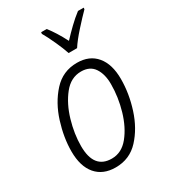

<svg xmlns="http://www.w3.org/2000/svg" viewBox="-189 -857 852 961"><g transform="rotate(-30 237.0 -376.5)"><path d="M322 -604Q343 -637 383.5 -682Q424 -727 451 -754L452 -763H419Q390 -741 360.5 -712.5Q331 -684 305 -656Q271 -722 238 -763H206L205 -754Q221 -727 242 -681Q263 -635 273 -604ZM435 -361Q435 -446 395.5 -493.5Q356 -541 284 -541Q202 -541 147.5 -481Q93 -421 66 -335Q39 -249 39 -170Q39 -84 79 -37Q119 10 192 10Q273 10 326.5 -48Q380 -106 407.5 -191.5Q435 -277 435 -361ZM94 -169Q94 -239 116 -314Q138 -389 179.5 -441Q221 -493 280 -493Q331 -493 355 -457Q379 -421 379 -364Q379 -288 357 -213Q335 -138 294.5 -88Q254 -38 197 -38Q94 -38 94 -169Z"/></g></svg>

Font: Noto Sans UI SemiCondensed Light
Style: Italic
Weight: 300
Width: 4
Designer: Monotype Design Team
Foundry: Monotype Imaging Inc.
Version: 1.001